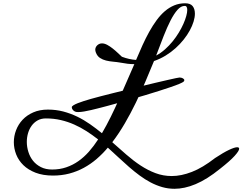

<svg xmlns="http://www.w3.org/2000/svg" viewBox="-20 -919 1487 1178"><path d="M441.9 -233.9Q433.6 -236.8 427 -244.6Q420.4 -252.4 420.4 -261.2Q420.4 -266.6 430.4 -272.9Q440.4 -279.3 457 -285.9Q473.6 -292.5 494.4 -299.1Q515.1 -305.7 537.1 -312Q561 -318.8 596.7 -328.1Q632.3 -337.4 674.6 -347.9Q716.8 -358.4 762.7 -369.6Q808.6 -380.9 853 -391.6Q897.5 -402.3 937.7 -411.9Q978 -421.4 1009.3 -428.5Q1040.5 -435.5 1059.8 -439.7Q1079.1 -443.8 1081.5 -443.4Q1092.8 -443.4 1101.8 -438.5Q1110.8 -433.6 1110.8 -426.8Q1110.8 -422.9 1107.4 -418.9Q1102.1 -413.6 1080.6 -404.5Q1059.1 -395.5 1026.6 -384.5Q994.1 -373.5 953.9 -360.6Q913.6 -347.7 870.8 -335Q828.1 -322.3 785.6 -310.1Q743.2 -297.9 706.3 -287.6Q669.4 -277.3 641.4 -269.8Q613.3 -262.2 599.6 -258.8Q592.8 -257.3 576.2 -252.9Q559.6 -248.5 538.8 -243.7Q518.1 -238.8 496.6 -235.1Q475.1 -231.4 459.5 -231.4Q447.8 -231.4 441.9 -233.9ZM728 -570.8Q751.5 -562 772.7 -557.4Q793.9 -552.7 814.9 -551.3Q834.5 -598.1 854.5 -642.1Q874.5 -686 896 -724.6Q917.5 -763.2 941.2 -795.4Q964.8 -827.6 991.7 -850.6Q1018.6 -873.5 1049.3 -886.2Q1080.1 -898.9 1115.7 -898.9Q1147.9 -898.9 1161.9 -881.6Q1175.8 -864.3 1175.8 -835Q1175.8 -813 1167.7 -786.6Q1159.7 -760.3 1144.5 -732.4Q1129.4 -704.6 1107.4 -676.8Q1085.4 -648.9 1057.6 -623.8Q1029.8 -598.6 996.3 -578.1Q962.9 -557.6 924.8 -544.4Q899.9 -483.4 872.3 -418.5Q844.7 -353.5 813.5 -289.1Q782.2 -224.6 746.3 -162.8Q710.4 -101.1 668.9 -46.4Q712.4 -7.8 755.1 29.5Q797.9 66.9 842.3 96.2Q886.7 125.5 934.1 143.3Q981.4 161.1 1034.2 161.1Q1091.8 161.1 1157.2 135.7Q1222.7 110.4 1299.3 50.8Q1351.1 16.6 1385.3 0.5Q1419.4 -15.6 1435.1 -15.6Q1447.3 -15.6 1447.3 -6.3Q1447.3 6.8 1419.2 37.8Q1391.1 68.8 1330.6 116.2Q1289.6 149.4 1252.2 172.9Q1214.8 196.3 1179.9 210.9Q1145 225.6 1112.8 232.4Q1080.6 239.3 1050.8 239.3Q1011.2 239.3 974.9 228.8Q938.5 218.3 904.1 200.2Q869.6 182.1 836.7 157.7Q803.7 133.3 771.5 105.2Q739.3 77.1 707 46.9Q674.8 16.6 641.6 -13.2Q609.4 24.9 572.8 56.4Q536.1 87.9 494.4 110.6Q452.6 133.3 405.5 145.8Q358.4 158.2 305.2 158.2Q243.7 158.2 198.2 140.6Q152.8 123 123.3 94.2Q93.8 65.4 79.3 28.6Q64.9 -8.3 64.9 -46.4Q64.9 -84 78.6 -120.1Q92.3 -156.2 118.7 -184.3Q145 -212.4 184.1 -229.5Q223.1 -246.6 273.9 -246.6Q323.7 -246.6 368.2 -234.9Q412.6 -223.1 453.6 -203.4Q494.6 -183.6 532.2 -157.2Q569.8 -130.9 605.5 -101.6Q633.8 -149.9 659.7 -202.4Q685.5 -254.9 709.7 -309.1Q733.9 -363.3 757.3 -418Q780.8 -472.7 804.2 -525.4Q783.7 -525.4 763.2 -527.8Q742.7 -530.3 719.2 -534.7Q697.3 -538.6 674.3 -540.5Q651.4 -542.5 630.6 -547.6Q609.9 -552.7 593.5 -563.5Q577.1 -574.2 568.4 -596.2Q564.5 -606.4 564.5 -614.3Q564.5 -621.1 567.4 -627.9Q570.3 -634.8 575.9 -640.4Q581.5 -646 589.1 -649.4Q596.7 -652.8 606 -652.8Q621.1 -652.8 638.2 -643.6Q655.3 -634.3 671.9 -621.1Q688.5 -607.9 703.1 -594Q717.8 -580.1 728 -570.8ZM299.8 121.1Q346.7 121.1 386.7 107.4Q426.8 93.8 461.4 69.3Q496.1 44.9 525.9 11Q555.7 -22.9 582 -63.5Q547.9 -90.3 511.5 -113.8Q475.1 -137.2 435.5 -154.8Q396 -172.4 352.8 -182.4Q309.6 -192.4 261.2 -192.4Q232.4 -192.4 210.7 -180.2Q189 -168 174.3 -147.9Q159.7 -127.9 152.1 -102.1Q144.5 -76.2 144.5 -48.3Q144.5 -17.6 154.1 12.9Q163.6 43.5 182.6 67.4Q201.7 91.3 231 106.2Q260.3 121.1 299.8 121.1ZM1113.8 -882.8Q1090.3 -882.8 1069.1 -858.9Q1047.9 -835 1026.6 -793.7Q1005.4 -752.4 983.6 -696.8Q961.9 -641.1 938 -578.1Q967.3 -593.8 992.7 -616.5Q1018.1 -639.2 1039.3 -665.3Q1060.5 -691.4 1077.1 -719Q1093.8 -746.6 1105.2 -772.5Q1116.7 -798.3 1122.8 -820.6Q1128.9 -842.8 1128.9 -857.9Q1128.9 -869.6 1125.2 -876.2Q1121.6 -882.8 1113.8 -882.8Z"/></svg>

Font: Meddon
Style: Regular
Weight: 400
Designer: Vernon Adams
Foundry: Vernon Adams
Version: Version 1.000